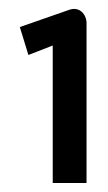

<svg xmlns="http://www.w3.org/2000/svg" viewBox="-20 -862 240 426"><path d="M24 -802 43 -740 97 -761V-456H172V-811C172 -829 157 -849 133 -840Z"/></svg>

Font: Charger Pro
Style: ExBdSuExt
Weight: 400
Designer: Jasper
Foundry: Cannot Into Space Fonts
Version: Version 1.09